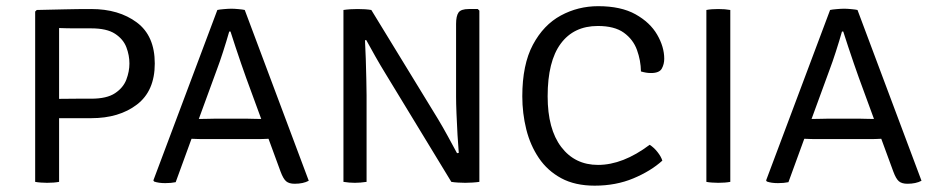

<svg xmlns="http://www.w3.org/2000/svg" viewBox="-20 -574 2947 606"><path d="M468.5 -373.5Q468.5 -287 412.2 -244Q356 -201 268 -201H166.5V0Q150.5 3 128.5 3Q119 3 108.8 2.2Q98.5 1.5 91 0V-537.5L96 -542.5Q143.5 -543.5 183.8 -544.5Q224 -545.5 268 -545.5Q355 -545.5 411.8 -503.2Q468.5 -461 468.5 -373.5ZM166.5 -485.5V-262Q193 -262.5 222.8 -262.5Q252.5 -262.5 268 -262.5Q317 -262.5 343 -279.8Q369 -297 378.8 -322.8Q388.5 -348.5 388.5 -373.5Q388.5 -399.5 378.8 -425Q369 -450.5 343 -467.5Q317 -484.5 268 -484.5Q247 -484.5 219 -484.5Q191 -484.5 166.5 -485.5Z M649.5 -135Q646.5 -135 633.8 -135Q621 -135 606.8 -135.2Q592.5 -135.5 584.5 -136L534.5 1Q520.5 4 501.5 4Q480.5 4 466.5 -1L464 -4.5L666 -542.5Q672 -544 686.5 -545.2Q701 -546.5 710.5 -546.5Q719.5 -546.5 733 -545.2Q746.5 -544 752.5 -542.5L954.5 -3.5Q937 6 910 6Q892.5 6 883.2 -1.8Q874 -9.5 865.5 -32.5L827.5 -136Q821 -135.5 807.8 -135.2Q794.5 -135 782.5 -135Q770.5 -135 767.5 -135ZM665.5 -357 607.5 -198.5Q618.5 -198.5 637.8 -199Q657 -199.5 661 -199.5H757Q761 -199.5 777.8 -199Q794.5 -198.5 804.5 -198.5L757 -328Q750 -347 741 -373.5Q732 -400 723 -426.8Q714 -453.5 707.5 -474.5H703.5Q695 -444.5 684 -410.5Q673 -376.5 665.5 -357Z M1196.5 -342Q1180.5 -368 1165.2 -395Q1150 -422 1136 -447.5L1132 -447Q1133.5 -421.5 1134.5 -388.2Q1135.5 -355 1136.2 -323.8Q1137 -292.5 1137 -273V0Q1117 3 1100 3Q1082.5 3 1064 0V-542.5Q1073.5 -544 1086 -544.8Q1098.5 -545.5 1108.5 -545.5Q1120 -545.5 1131.8 -544.8Q1143.5 -544 1152 -542.5L1362 -199Q1378 -172.5 1393.5 -144Q1409 -115.5 1422.5 -90.5L1428 -91.5Q1426 -115 1424 -148.8Q1422 -182.5 1420.8 -215.2Q1419.5 -248 1419.5 -268V-498.5Q1419.5 -523.5 1427.2 -534.5Q1435 -545.5 1459.5 -545.5H1488L1493 -540.5V0Q1483 1.5 1471 2.2Q1459 3 1448.5 3Q1437.5 3 1425.2 2.2Q1413 1.5 1404.5 0Z M2003 -348.5Q2002.5 -383 1990.5 -416.2Q1978.5 -449.5 1949 -470.8Q1919.5 -492 1867 -492Q1791 -492 1749.8 -436.2Q1708.5 -380.5 1708.5 -270Q1708.5 -166.5 1751.5 -110Q1794.5 -53.5 1867.5 -53.5Q1946 -53.5 2030.5 -117Q2044 -108.5 2055.2 -94.2Q2066.5 -80 2070.5 -67Q2034 -34 1979 -11Q1924 12 1857 12Q1795 12 1751.5 -11.5Q1708 -35 1680.8 -75.2Q1653.5 -115.5 1641 -166Q1628.5 -216.5 1628.5 -270Q1628.5 -370 1662 -432.8Q1695.5 -495.5 1750 -525Q1804.5 -554.5 1868 -554.5Q1940 -554.5 1986 -528.8Q2032 -503 2054.2 -464.5Q2076.5 -426 2076.5 -388.5Q2076.5 -371.5 2068.8 -357.5Q2061 -343.5 2035 -343.5Q2026 -343.5 2018.8 -344.8Q2011.5 -346 2003 -348.5Z M2209.5 -542.5Q2216.5 -544 2227 -544.8Q2237.5 -545.5 2247 -545.5Q2269 -545.5 2285 -542.5V0Q2269 3 2247 3Q2237.5 3 2227 2.2Q2216.5 1.5 2209.5 0Z M2583.5 -135Q2580.5 -135 2567.8 -135Q2555 -135 2540.8 -135.2Q2526.5 -135.5 2518.5 -136L2468.5 1Q2454.5 4 2435.5 4Q2414.5 4 2400.5 -1L2398 -4.5L2600 -542.5Q2606 -544 2620.5 -545.2Q2635 -546.5 2644.5 -546.5Q2653.5 -546.5 2667 -545.2Q2680.5 -544 2686.5 -542.5L2888.5 -3.5Q2871 6 2844 6Q2826.5 6 2817.2 -1.8Q2808 -9.5 2799.5 -32.5L2761.5 -136Q2755 -135.5 2741.8 -135.2Q2728.5 -135 2716.5 -135Q2704.5 -135 2701.5 -135ZM2599.5 -357 2541.5 -198.5Q2552.5 -198.5 2571.8 -199Q2591 -199.5 2595 -199.5H2691Q2695 -199.5 2711.8 -199Q2728.5 -198.5 2738.5 -198.5L2691 -328Q2684 -347 2675 -373.5Q2666 -400 2657 -426.8Q2648 -453.5 2641.5 -474.5H2637.5Q2629 -444.5 2618 -410.5Q2607 -376.5 2599.5 -357Z"/></svg>

Font: Signika SC Light
Style: Regular
Weight: 300
Designer: Anna Giedryś
Foundry: Anna Giedryś
Version: Version 2.000; ttfautohint (v1.8.3) -l 8 -r 50 -G 200 -x 9 -